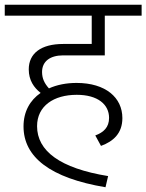

<svg xmlns="http://www.w3.org/2000/svg" viewBox="-36 -705 616 808"><path d="M230 -472H405V-639H560V-685H-16V-639H350V-520H230C136 -520 85 -480 85 -413C85 -367 107 -336 135 -314C90 -283 63 -235 63 -173C63 -44 175 44 408 83L419 36C216 3 120 -70 120 -174C120 -259 190 -306 287 -306C376 -306 423 -265 423 -209C423 -169 400 -148 365 -135L389 -91C441 -110 479 -144 479 -208C479 -294 409 -356 286 -356C243 -356 203 -348 170 -333C151 -354 141 -375 141 -402C141 -447 175 -472 230 -472Z"/></svg>

Font: FiraGO Light
Style: Regular
Weight: 300
Designer: bBox Type
Foundry: bBox Type GmbH
Version: Version 1.001;PS 001.001;hotconv 1.0.88;makeotf.lib2.5.64775